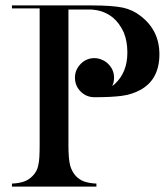

<svg xmlns="http://www.w3.org/2000/svg" viewBox="-20 -687 618 707"><path d="M367 -461Q382 -451 391 -435.5Q400 -420 400 -401Q400 -383 393 -370Q395 -372 397.5 -373.5Q400 -375 402 -377Q449 -420 449 -493Q449 -535 436 -567Q420 -602 396 -622Q365 -647 325 -651Q319 -652 306.5 -652Q294 -652 274 -652H232V-153Q232 -103 238 -79Q244 -56 259 -39Q273 -25 289 -19Q309 -12 335 -11V0H24V-11Q50 -12 70 -19Q86 -25 100 -39Q117 -56 121 -79Q124 -91 125 -109.5Q126 -128 126 -153V-656H27H24V-667H318Q392 -667 432 -659Q469 -651 498 -628Q567 -575 567 -487Q567 -442 550 -409Q533 -376 497 -356Q466 -339 428 -334Q390 -329 328 -329Q298 -329 277 -350Q256 -371 256 -401Q256 -430 277 -451.5Q298 -473 328 -473Q339 -473 349 -469.5Q359 -466 367 -461Z"/></svg>

Font: Wachinanga
Style: Regular
Weight: 400
Designer: deFharo
Foundry: deFharo
Version: Wachinanga: Version 2.001 2013